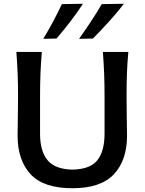

<svg xmlns="http://www.w3.org/2000/svg" viewBox="-20 -989 770 1021"><path d="M365.5 12Q211 12 142.2 -63Q73.5 -138 73.5 -268.5Q73.5 -298.5 74.8 -356.2Q76 -414 76 -474.5Q76 -542.5 73.8 -598Q71.5 -653.5 67 -713H202.5Q197.5 -653.5 195.2 -598Q193 -542.5 193 -474.5V-277.5Q193 -186 232.5 -137.5Q272 -89 365 -87Q460 -89 498 -137.2Q536 -185.5 536 -278V-474.5Q536 -542.5 533.8 -598Q531.5 -653.5 527 -713H662.5Q657 -653.5 655 -598Q653 -542.5 653 -474.5Q653 -414 654.2 -355.8Q655.5 -297.5 655.5 -268Q655.5 -136.5 585.5 -62.2Q515.5 12 365.5 12ZM400.5 -782.5Q433 -828.5 463.5 -874.5Q494 -920.5 521 -967L639 -969Q602 -921 560.2 -875Q518.5 -829 474 -784ZM210 -782.5Q238 -828.5 262.5 -874.5Q287 -920.5 309 -967L421 -969Q390 -921 354.5 -875Q319 -829 280.5 -784Z"/></svg>

Font: Commissioner Flair Medium
Style: Regular
Weight: 500
Designer: Kostas Bartsokas
Foundry: Kostas Bartsokas
Version: Version 1.000; ttfautohint (v1.8.3)